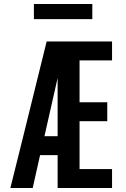

<svg xmlns="http://www.w3.org/2000/svg" viewBox="-20 -943 634 963"><path d="M32 0 93 -245 214 -735H309Q296 -674 282.5 -612.5Q269 -551 255 -490L203 -260H269V-165H181L144 0ZM269 0V-735H542V-640H379V-430H518V-335H379V-95H542V0ZM150 -847V-923H443V-847Z"/></svg>

Font: Iosevka QP
Style: Bold
Weight: 700
Designer: Belleve Invis
Foundry: Belleve Invis
Version: Version 20.0.0; ttfautohint (v1.8.4)